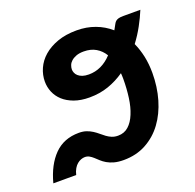

<svg xmlns="http://www.w3.org/2000/svg" viewBox="-132 -626 751 738"><g transform="rotate(-20 244.0 -257.0)"><path d="M-31.5 0H62C64.3 -9.7 67.5 -17.9 71.5 -24.8C75.5 -31.6 80 -37.1 85 -41.2C90 -45.4 95.2 -48.5 100.8 -50.5C106.2 -52.5 111.5 -53.5 116.5 -53.5C123.2 -53.5 129.2 -52 134.5 -49C139.8 -46 145.1 -42.2 150.2 -37.5C155.4 -32.8 160.8 -27.8 166.5 -22.5C172.2 -17.2 179 -12.2 187 -7.5C195 -2.8 204.4 1 215.2 4C226.1 7 239 8.5 254 8.5C288.3 8.5 319 1.2 346 -13.5C373 -28.2 395.8 -48.1 414.2 -73.2C432.8 -98.4 446.9 -127.8 456.8 -161.5C466.6 -195.2 471.5 -231 471.5 -269C471.5 -293 469.2 -315.6 464.8 -336.8C460.2 -357.9 453.8 -377.7 445.5 -396C459.8 -415 472.4 -434.5 483.2 -454.5C494.1 -474.5 503.3 -493.8 511 -512.5H441.5C432.8 -512.5 426.2 -511.8 421.5 -510.5C416.8 -509.2 413 -507.2 410 -504.8C407 -502.2 404.5 -499.1 402.5 -495.2C400.5 -491.4 398 -486.8 395 -481.5L390 -472.5C371.7 -488.5 351 -500.8 328 -509.2C305 -517.8 280 -522 253 -522C223.3 -522 197.2 -517.9 174.5 -509.8C151.8 -501.6 132.8 -490.8 117.5 -477.5C102.2 -464.2 90.7 -448.8 83 -431.5C75.3 -414.2 71.5 -396.5 71.5 -378.5C71.5 -363.5 74.4 -349 80.2 -335C86.1 -321 94.8 -308.7 106.5 -298C118.2 -287.3 132.9 -278.8 150.8 -272.2C168.6 -265.8 189.3 -262.5 213 -262.5C241 -262.5 266.9 -266.7 290.8 -275C314.6 -283.3 336.8 -294.7 357.5 -309C357.8 -305.3 358.1 -301.5 358.2 -297.5C358.4 -293.5 358.5 -289.7 358.5 -286C358.5 -259 356.8 -233.4 353.5 -209.2C350.2 -185.1 344.8 -163.9 337.2 -145.8C329.8 -127.6 320.2 -113.2 308.5 -102.8C296.8 -92.2 282.5 -87 265.5 -87C256.2 -87 247.8 -88.5 240.5 -91.5C233.2 -94.5 226.3 -98.3 220 -103C213.7 -107.7 207.4 -112.7 201.2 -118C195.1 -123.3 188.3 -128.3 181 -133C173.7 -137.7 165.7 -141.5 157 -144.5C148.3 -147.5 138.2 -149 126.5 -149C85.5 -149 52 -135.8 26 -109.5C0 -83.2 -19.2 -46.7 -31.5 0ZM240.5 -346.5C230.2 -346.5 221.5 -347.8 214.5 -350.2C207.5 -352.8 201.8 -355.9 197.5 -359.8C193.2 -363.6 190 -367.9 188 -372.8C186 -377.6 185 -382.3 185 -387C185 -392.3 186.2 -398 188.5 -404C190.8 -410 194.7 -415.3 200 -420C205.3 -424.7 212.2 -428.6 220.5 -431.8C228.8 -434.9 239 -436.5 251 -436.5C270.3 -436.5 286.9 -432.4 300.8 -424.2C314.6 -416.1 325.8 -404.8 334.5 -390.5C307.2 -361.2 275.8 -346.5 240.5 -346.5Z"/></g></svg>

Font: Lato
Style: Bold Italic
Weight: 700
Italic angle: -7°
Designer: Lukasz Dziedzic
Foundry: tyPoland Lukasz Dziedzic
Version: Version 2.007; 2014-02-27